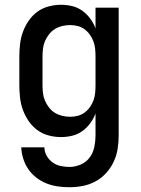

<svg xmlns="http://www.w3.org/2000/svg" viewBox="-20 -562 590 804"><path d="M271 222Q246 222 221.5 218.5Q197 215 174.5 206Q152 197 132.5 182Q113 167 99 147Q85 127 77.5 103Q70 79 69 55H166Q166 74 175.5 90.5Q185 107 200 118Q215 129 233.5 133Q252 137 271 137Q295 137 318 127Q341 117 355.5 97.5Q370 78 375 53.5Q380 29 380 5V-87Q372 -65 357.5 -45.5Q343 -26 324 -12.5Q305 1 282 6.5Q259 12 235 12Q209 12 183 5Q157 -2 136 -17.5Q115 -33 100 -55Q85 -77 76 -101.5Q67 -126 64 -152.5Q61 -179 61 -205V-325Q61 -351 64 -377.5Q67 -404 76 -428.5Q85 -453 100 -475Q115 -497 136 -512.5Q157 -528 183 -535Q209 -542 235 -542Q259 -542 282 -536.5Q305 -531 324 -517.5Q343 -504 357.5 -484.5Q372 -465 380 -443V-530H477V5Q477 33 472.5 61.5Q468 90 456 115.5Q444 141 424.5 162.5Q405 184 380 197.5Q355 211 327 216.5Q299 222 271 222ZM274 -73Q290 -73 305.5 -77Q321 -81 334 -90.5Q347 -100 356.5 -113.5Q366 -127 371.5 -142Q377 -157 378.5 -173Q380 -189 380 -205V-325Q380 -341 378.5 -357Q377 -373 371.5 -388Q366 -403 356.5 -416.5Q347 -430 334 -439.5Q321 -449 305.5 -453Q290 -457 274 -457Q257 -457 240.5 -453Q224 -449 210 -440.5Q196 -432 185.5 -418.5Q175 -405 168.5 -390Q162 -375 160 -358.5Q158 -342 158 -325V-205Q158 -188 160 -171.5Q162 -155 168.5 -140Q175 -125 185.5 -111.5Q196 -98 210 -89.5Q224 -81 240.5 -77Q257 -73 274 -73Z"/></svg>

Font: Lode Dark
Style: Bold
Weight: 700
Monospace: yes
Designer: Belleve Invis
Foundry: Belleve Invis
Version: Version 29.2.0; ttfautohint (v1.8.3)